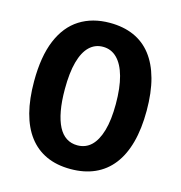

<svg xmlns="http://www.w3.org/2000/svg" viewBox="-103 -765 820 871"><g transform="rotate(15 307.0 -329.5)"><path d="M305 14Q240 14 191 -8.5Q142 -31 109 -74.5Q76 -118 59.5 -181.5Q43 -245 43 -328Q43 -445 75 -521.5Q107 -598 166.5 -635.5Q226 -673 307 -673Q371 -673 420 -651.5Q469 -630 502.5 -587Q536 -544 553.5 -480Q571 -416 571 -331Q571 -246 553.5 -181.5Q536 -117 502 -73.5Q468 -30 418.5 -8Q369 14 305 14ZM307 -98Q346 -98 372.5 -123.5Q399 -149 413.5 -199Q428 -249 428 -324Q428 -400 413.5 -452.5Q399 -505 371.5 -532.5Q344 -560 305 -560Q268 -560 241.5 -534.5Q215 -509 201 -458Q187 -407 187 -330Q187 -272 195 -228.5Q203 -185 218 -156Q233 -127 255.5 -112.5Q278 -98 307 -98Z"/></g></svg>

Font: Bricolage Grotesque 24pt SemiCondensed
Style: Bold
Weight: 700
Width: 4
Designer: Mathieu Triay
Foundry: Atelier Triay
Version: Version 1.001;gftools[0.9.33.dev8+g029e19f]